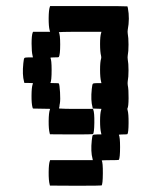

<svg xmlns="http://www.w3.org/2000/svg" viewBox="-20 -403 456 623"><path d="M141.6 -380.4 142.6 -383.3H267.6Q392.6 -383.3 393.6 -382.3Q394 -381.8 395 -376.5Q401.4 -342.8 394.5 -306.2Q393.6 -299.8 394.5 -293.9Q397 -281.2 397 -258.3Q397 -235.4 394.5 -223.1Q393.6 -216.8 394.5 -210.4Q397 -197.8 397 -175Q397 -152.3 394.5 -139.6Q393.6 -133.3 394.5 -127Q397.5 -112.8 397.2 -84.7Q397 -56.6 393.6 -51.3Q392.6 -50.3 394 -45.9Q397.5 -33.7 397.2 -3.7Q397 26.4 393.6 32.2Q392.6 33.2 378.9 33.2Q365.7 33.2 365.7 34.7Q369.6 41.5 369.6 74.2Q369.6 108.9 365.7 115.7Q364.7 116.7 336.9 116.7Q329.6 116.7 323.2 116.9Q316.9 117.2 313.5 117.2L310.1 117.7Q314 124.5 313.7 159.7Q313.5 194.8 309.6 198.7Q308.6 199.7 225.6 199.7L142.1 199.2L141.1 195.3Q137.7 182.6 137.9 155.5Q138.2 128.4 141.6 119.6L142.6 116.7H211.9H281.2L280.3 112.3Q273.9 89.4 277.8 52.2Q279.3 37.6 281.2 35.4Q283.2 33.2 295.4 33.2H309.1L308.1 28.8Q304.7 15.6 304.7 -10Q304.7 -35.6 308.1 -45.9L309.1 -49.8L295.4 -50.3L281.2 -50.8L280.3 -54.7Q273.9 -77.1 277.8 -114.3Q279.3 -128.9 281.2 -131.1Q283.2 -133.3 295.4 -133.3H309.1L308.1 -137.7Q304.7 -150.9 304.7 -176.8Q304.7 -202.6 308.1 -212.9Q309.1 -216.8 308.1 -221.2Q304.7 -234.4 304.7 -260Q304.7 -285.6 308.1 -295.9L309.1 -299.8H239.7Q228.5 -299.8 218 -299.8Q207.5 -299.8 199 -299.6Q190.4 -299.3 184.1 -299.3Q177.7 -299.3 174.3 -298.8H170.9Q175.3 -291 175.3 -258.8Q175.3 -225.6 170.9 -217.8Q169.9 -216.8 156.7 -216.8Q143.6 -216.8 143.6 -215.3Q147.5 -208.5 147.5 -175.8Q147.5 -141.1 143.6 -134.3Q142.6 -133.3 156.7 -133.3Q169.9 -133.3 170.9 -132.3Q173.3 -127.9 174.8 -103.8Q176.3 -79.6 174.3 -67.4Q173.8 -66.4 173.3 -62.5Q172.9 -58.6 172.9 -57.6Q171.9 -51.8 171.4 -51.3L173.8 -50.8Q176.3 -50.8 181.4 -50.5Q186.5 -50.3 192.9 -50Q199.2 -49.8 208 -49.8Q216.8 -49.8 226.1 -49.8H281.7L282.7 -46.9Q286.6 -37.1 286.1 -4.4Q285.6 28.3 281.7 32.2Q280.8 33.2 211.4 33.2L142.1 32.7L141.1 28.8Q137.7 16.1 137.9 -10.3Q138.2 -36.6 141.6 -46.4L142.6 -49.8L114.7 -50.3L86.9 -50.8L85.4 -54.7Q82 -67.4 82.3 -93.5Q82.5 -119.6 85.9 -129.4L86.9 -133.3L73.2 -133.8H59.1L58.1 -137.7Q51.8 -160.2 55.7 -197.8Q57.1 -212.4 59.1 -214.6Q61 -216.8 73.2 -216.8H86.9L85.9 -221.2Q82.5 -234.9 82.5 -261.2Q82.5 -287.6 85.9 -296.9L87.4 -299.8H114.7H142.6L141.1 -304.7Q137.7 -317.9 137.9 -344.5Q138.2 -371.1 141.6 -380.4Z"/></svg>

Font: VT323
Style: Regular
Weight: 400
Monospace: yes
Version: Version 001.002